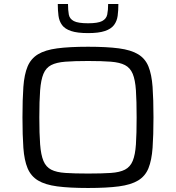

<svg xmlns="http://www.w3.org/2000/svg" viewBox="-20 -929 877 957"><path d="M419 8Q326 8 265.5 0Q205 -8 169.5 -29.5Q134 -51 117.5 -90.5Q101 -130 96.5 -192Q92 -254 92 -344Q92 -434 96.5 -496Q101 -558 117.5 -597.5Q134 -637 169.5 -658.5Q205 -680 265.5 -688Q326 -696 419 -696Q512 -696 572.5 -688Q633 -680 668.5 -658.5Q704 -637 720 -597.5Q736 -558 740.5 -496Q745 -434 745 -344Q745 -254 740.5 -192Q736 -130 720 -90.5Q704 -51 668.5 -29.5Q633 -8 572.5 0Q512 8 419 8ZM419 -64Q488 -64 532.5 -67Q577 -70 603 -83.5Q629 -97 641.5 -127Q654 -157 657.5 -209.5Q661 -262 661 -344Q661 -426 657.5 -478.5Q654 -531 641.5 -561Q629 -591 603 -604.5Q577 -618 532.5 -621.5Q488 -625 419 -625Q351 -625 306 -621.5Q261 -618 235 -604.5Q209 -591 196.5 -561Q184 -531 180 -478.5Q176 -426 176 -344Q176 -262 180 -209.5Q184 -157 196.5 -127Q209 -97 235 -83.5Q261 -70 306 -67Q351 -64 419 -64ZM419 -764Q365 -764 334 -774.5Q303 -785 289 -804.5Q275 -824 271.5 -850.5Q268 -877 268 -909H319Q319 -878 323 -856.5Q327 -835 348 -824Q369 -813 419 -813Q468 -813 489 -824Q510 -835 514.5 -856.5Q519 -878 519 -909H570Q570 -877 566.5 -850.5Q563 -824 548.5 -804.5Q534 -785 503 -774.5Q472 -764 419 -764Z"/></svg>

Font: Saira Expanded
Style: Regular
Weight: 400
Width: 7
Designer: Hector Gatti with collaboration of the Omnibus-Type team
Foundry: Omnibus-Type
Version: Version 1.100; ttfautohint (v1.8.3)